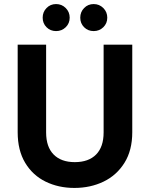

<svg xmlns="http://www.w3.org/2000/svg" viewBox="-20 -918 737 945"><path d="M256 -765Q228 -765 209 -784Q190 -803 190 -831Q190 -859 209 -878.5Q228 -898 256 -898Q284 -898 303.5 -878.5Q323 -859 323 -831Q323 -803 303.5 -784Q284 -765 256 -765ZM441 -765Q413 -765 394 -784Q375 -803 375 -831Q375 -859 394 -878.5Q413 -898 441 -898Q469 -898 488.5 -878.5Q508 -859 508 -831Q508 -803 488.5 -784Q469 -765 441 -765ZM207 -698V-266Q207 -195 244 -157.5Q281 -120 348 -120Q416 -120 453 -157.5Q490 -195 490 -266V-698H631V-267Q631 -178 592.5 -116.5Q554 -55 489.5 -24Q425 7 346 7Q268 7 204.5 -24Q141 -55 104 -116.5Q67 -178 67 -267V-698Z"/></svg>

Font: Fz Poppins SemBd
Style: Regular
Weight: 600
Designer: Ninad Kale (Devanagari), Jonny Pinhorn (Latin)
Foundry: Indian Type Foundry
Version: Vit hóa bi Vntype.Com & FontZin.Com